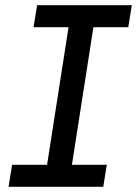

<svg xmlns="http://www.w3.org/2000/svg" viewBox="-20 -720 528 740"><path d="M13 0 26.6 -84.8H161.4L244.2 -615.2H109.4L123 -700H488L474.4 -615.2H340L257.2 -84.8H391.6L378 0Z"/></svg>

Font: MuseoModerno Thin
Style: Italic
Weight: 100
Italic angle: -9°
Designer: Pablo Cosgaya, Héctor Gatti, Marcela Romero, and the Authors of The MuseoModerno Project.
Foundry: Omnibus-Type Team
Version: Version 1.003